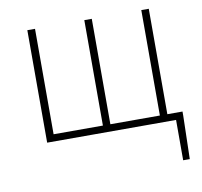

<svg xmlns="http://www.w3.org/2000/svg" viewBox="-79 -612 932 886"><g transform="rotate(-10 386.5 -169.0)"><path d="M674 -33V-527H639V-33H407V-527H372V-33H141V-527H105V0H709V189H740L745 -13V-33Z"/></g></svg>

Font: Noto Sans CJK Thin
Style: Regular
Weight: 100
Designer: Ryoko NISHIZUKA (kana & ideographs); Paul D. Hunt (Latin, Greek & Cyrillic); Wenlong ZHANG (bopomofo); Sandoll Communica
Foundry: Adobe Systems Incorporated
Version: Version 1.000;PS 1;hotconv 1.0.78;makeotf.lib2.5.61930